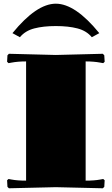

<svg xmlns="http://www.w3.org/2000/svg" viewBox="-20 -1010 600 1031"><path d="M86.9 -810.1 46.9 -832Q175.8 -990.2 279.8 -990.2Q384.3 -990.2 513.2 -832L473.1 -810.1Q444.8 -844.7 396 -857.4Q347.2 -870.1 279.8 -870.1Q212.9 -870.1 164.1 -857.4Q115.2 -844.7 86.9 -810.1ZM120.1 -680.2Q75.7 -680.2 42 -673.8L25.9 -670.9L18.1 -678.2L20 -712.9L27.8 -721.2L279.8 -714.8L532.2 -721.2L540 -712.9L542 -678.2L534.2 -670.9L518.1 -673.8Q484.4 -680.2 439.9 -680.2V-40Q486.8 -40 518.1 -45.9L534.2 -48.8L542 -42L540 -6.8L532.2 1L279.8 -4.9L27.8 1L20 -6.8L18.1 -42L25.9 -48.8L42 -45.9Q73.2 -40 120.1 -40Z"/></svg>

Font: Yokawerad
Style: Regular
Weight: 500
Designer: gluk
Foundry: gluk
Version: Version 0.79